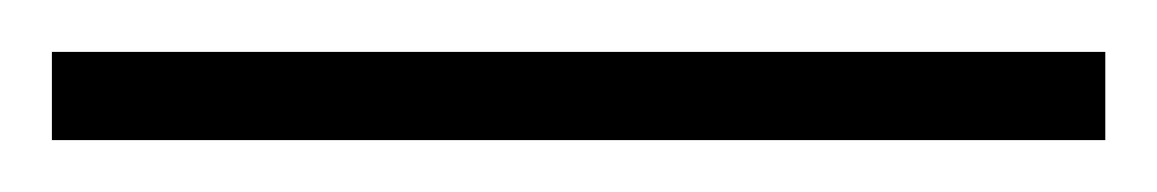

<svg xmlns="http://www.w3.org/2000/svg" viewBox="-24 -814 446 74"><path d="M402 -760V-794H-4V-760Z"/></svg>

Font: Noto Sans ExtraCondensed ExtraLight
Style: Regular
Weight: 200
Width: 2
Designer: Monotype Design Team
Foundry: Monotype Imaging Inc.
Version: Version 2.013